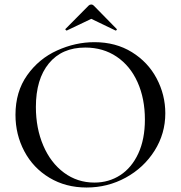

<svg xmlns="http://www.w3.org/2000/svg" viewBox="-20 -824 806 856"><path d="M49 -312Q49 -415 101 -488.5Q153 -562 234.5 -599Q316 -636 401 -636Q496 -636 568 -591.5Q640 -547 678.5 -474Q717 -401 717 -319Q717 -228 669 -152Q621 -76 540.5 -32Q460 12 366 12Q273 12 200.5 -31.5Q128 -75 88.5 -149.5Q49 -224 49 -312ZM626 -291Q626 -384 593.5 -457Q561 -530 500.5 -571Q440 -612 360 -612Q256 -612 198 -541.5Q140 -471 140 -347Q140 -252 173 -175Q206 -98 265.5 -54Q325 -10 401 -10Q465 -10 516 -43Q567 -76 596.5 -139.5Q626 -203 626 -291ZM387 -804Q393 -804 398 -799L500 -695Q501 -695 501 -693Q501 -691 498.5 -689Q496 -687 495 -688L387 -740L278 -688Q276 -687 273 -690.5Q270 -694 272 -695L375 -799Q380 -804 387 -804Z"/></svg>

Font: Cormorant Infant Medium
Style: Regular
Weight: 500
Designer: Christian Thalmann (Catharsis Fonts)
Foundry: Catharsis Fonts
Version: Version 4.000